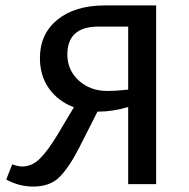

<svg xmlns="http://www.w3.org/2000/svg" viewBox="-20 -678 695 707"><path d="M366 -658H555V0H452V-284Q396 -267 342 -267H339L270 -131Q234 -61 199 -26Q164 9 102 9Q50 9 3 -17L25 -73Q46 -65 62 -65Q98 -65 127 -94Q156 -123 190 -179L252 -283Q194 -305 160.5 -352Q127 -399 127 -464Q127 -553 191.5 -605.5Q256 -658 366 -658ZM376 -343Q405 -343 452 -348V-580H342Q228 -580 228 -477Q228 -420 270 -381.5Q312 -343 376 -343Z"/></svg>

Font: EauTest Semibold
Style: Regular
Weight: 600
Designer: Christian Thalmann (Catharsis Fonts)
Version: Version 0.001;PS 000.001;hotconv 1.0.88;makeotf.lib2.5.64775